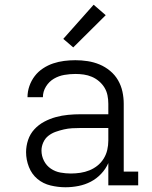

<svg xmlns="http://www.w3.org/2000/svg" viewBox="-20 -782 640 810"><path d="M256 8Q225 8 193.5 0.5Q162 -7 138 -27Q114 -47 102 -77.5Q90 -108 90 -140Q90 -166 98.5 -191.5Q107 -217 125 -236.5Q143 -256 166.5 -268.5Q190 -281 215.5 -288Q241 -295 267.5 -297.5Q294 -300 320 -300H437V-344Q437 -362 433.5 -379.5Q430 -397 421 -412Q412 -427 398 -439Q384 -451 367.5 -458Q351 -465 333.5 -467.5Q316 -470 298 -470Q275 -470 251.5 -466Q228 -462 207.5 -450Q187 -438 174 -417Q161 -396 161 -372H96Q96 -396 104 -419Q112 -442 126.5 -461Q141 -480 161.5 -493.5Q182 -507 204.5 -514.5Q227 -522 250.5 -525Q274 -528 298 -528Q324 -528 350 -524Q376 -520 400 -510Q424 -500 444.5 -483Q465 -466 478 -443.5Q491 -421 496.5 -395.5Q502 -370 502 -344V-58H563V0H437V-94Q426 -69 406.5 -48.5Q387 -28 363 -15.5Q339 -3 311.5 2.5Q284 8 256 8ZM279 -50Q299 -50 319 -53Q339 -56 357.5 -63.5Q376 -71 391.5 -83.5Q407 -96 417.5 -113Q428 -130 432.5 -149.5Q437 -169 437 -189V-242H320Q302 -242 284.5 -241Q267 -240 249.5 -236Q232 -232 215 -226Q198 -220 184 -209Q170 -198 162.5 -181Q155 -164 155 -147Q155 -124 165.5 -103.5Q176 -83 194.5 -70.5Q213 -58 235 -54Q257 -50 279 -50ZM289 -582 247 -618 375 -762 426 -718Z"/></svg>

Font: Iosevka Etoile Light
Style: Regular
Weight: 300
Designer: Belleve Invis
Foundry: Belleve Invis
Version: Version 25.0.1; ttfautohint (v1.8.4)